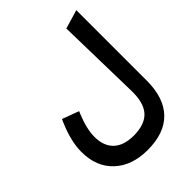

<svg xmlns="http://www.w3.org/2000/svg" viewBox="-256 -815 1184 1184"><g transform="rotate(-45 336.0 -223.0)"><path d="M327.6 114.7Q331.1 114.7 334.5 114.7Q428.2 112.8 471.7 63.7Q515.1 14.6 513.2 -88.4L501 -647L515.6 -650.9L599.6 -675.8L624.5 -683.6V-657.2V-69.3Q624.5 81.1 548.8 159.7Q473.1 238.3 326.2 238.3Q189.9 238.3 109.1 162.8Q28.3 87.4 28.3 -43Q28.3 -136.7 79.6 -253.9L87.4 -271L104.5 -264.6L177.2 -237.8L196.3 -230.5L188.5 -211.9Q150.9 -119.6 150.9 -51.3Q150.9 28.3 196 71.5Q241.2 114.7 327.6 114.7Z"/></g></svg>

Font: Samim WOL
Style: Bold-WOL
Weight: 700
Foundry: DejaVu fonts team - Redesigned by Saber Rastikerdar
Version: Version 4.0.5